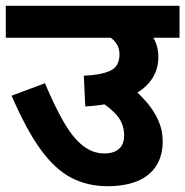

<svg xmlns="http://www.w3.org/2000/svg" viewBox="-20 -642 639 662"><path d="M0 -622H599V-512H0ZM320 -618Q355 -615 391.5 -602Q428 -589 458.5 -566.5Q489 -544 507.5 -514Q526 -484 526 -446Q526 -371 459 -326Q392 -281 274 -275L269 -381Q326 -383 359 -397.5Q392 -412 392 -455Q392 -489 363 -511Q334 -533 301 -544ZM439 -336Q464 -315 487.5 -287.5Q511 -260 526 -226.5Q541 -193 541 -155Q541 -105 518.5 -70Q496 -35 453.5 -17.5Q411 0 350 0Q282 0 226 -29Q170 -58 120.5 -126Q71 -194 20 -312L135 -355Q169 -274 200.5 -220Q232 -166 266 -139.5Q300 -113 339 -113Q362 -113 377 -120Q392 -127 400 -140.5Q408 -154 408 -174Q408 -214 384.5 -242.5Q361 -271 315 -299Z"/></svg>

Font: Noto Sans Devanagari
Style: Bold
Weight: 700
Version: Version 2.003